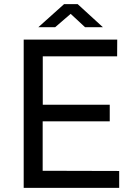

<svg xmlns="http://www.w3.org/2000/svg" viewBox="-20 -916 660 936"><path d="M95.5 0V-723H551.5L551 -641.5H188.5V-405.5H515V-324.5H188V-83.5L561 -82.5V0ZM394.5 -783.5 324.5 -848.5 249 -783.5H167L292.5 -896H358.5L481.5 -783.5Z"/></svg>

Font: Public Sans
Style: Regular
Weight: 400
Designer: The Public Sans project authors (U.S. Web Design System). Libre Franklin designed by Pablo Impallari and Rodrigo Fuenzal
Version: Version 1.008; ttfautohint (v1.8.1) -l 8 -r 50 -G 200 -x 14 